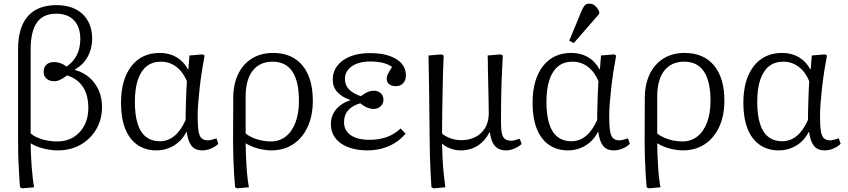

<svg xmlns="http://www.w3.org/2000/svg" viewBox="-20 -810 4648 1052"><path d="M102 222 90 216Q87 190 85.5 158.5Q84 127 82 91Q80 55 79.5 14Q79 -27 79 -71V-541Q79 -660 132.5 -721Q186 -782 291 -782Q351 -782 394.5 -759.5Q438 -737 461.5 -695.5Q485 -654 485 -598Q485 -543 460 -498.5Q435 -454 390 -429V-427Q437 -414 470 -385Q503 -356 521 -315Q539 -274 539 -224Q539 -156 507.5 -102Q476 -48 421.5 -17Q367 14 297 14Q258 14 217 3.5Q176 -7 150 -24H148Q148 3 149.5 36Q151 69 153.5 102.5Q156 136 159.5 166Q163 196 167 216ZM295 -35Q345 -35 383 -58.5Q421 -82 442.5 -123Q464 -164 464 -218Q464 -288 435 -333Q406 -378 348 -397Q325 -380 309 -372.5Q293 -365 277 -365Q251 -365 235 -379Q219 -393 219 -416Q219 -442 234.5 -456Q250 -470 277 -470Q294 -470 311 -464Q328 -458 345 -445Q382 -471 401 -508.5Q420 -546 420 -596Q420 -662 385.5 -698.5Q351 -735 288 -735Q217 -735 182.5 -687Q148 -639 148 -539V-79Q172 -58 211.5 -46.5Q251 -35 295 -35Z M837 14Q776 14 732 -17Q688 -48 665.5 -106Q643 -164 643 -246Q643 -374 699.5 -447Q756 -520 855 -520Q907 -520 946.5 -497Q986 -474 1010 -430H1012L1018 -506L1090 -512L1101 -506Q1093 -464 1086 -418.5Q1079 -373 1074 -328.5Q1069 -284 1066 -244.5Q1063 -205 1063 -174Q1063 -122 1067.5 -93Q1072 -64 1084.5 -52.5Q1097 -41 1119 -41Q1127 -41 1139 -44Q1151 -47 1166 -52L1176 -22Q1160 -6 1136 4Q1112 14 1088 14Q1050 14 1030 -10.5Q1010 -35 1003 -87H1001Q985 -55 960 -32.5Q935 -10 903.5 2Q872 14 837 14ZM855 -36Q900 -36 935.5 -65Q971 -94 997 -153Q997 -173 997.5 -198Q998 -223 999 -252Q1000 -281 1001 -310Q1002 -339 1004 -365Q983 -416 946 -444Q909 -472 862 -472Q815 -472 783.5 -447Q752 -422 735.5 -373Q719 -324 719 -252Q719 -181 734 -132.5Q749 -84 780 -60Q811 -36 855 -36Z M1280 222 1268 216Q1265 184 1262.5 141Q1260 98 1258.5 52.5Q1257 7 1257 -32L1258 -272Q1258 -347 1284.5 -403Q1311 -459 1360.5 -489.5Q1410 -520 1476 -520Q1580 -520 1637 -451.5Q1694 -383 1694 -258Q1694 -176 1665.5 -114.5Q1637 -53 1586 -19.5Q1535 14 1466 14Q1444 14 1417 9Q1390 4 1366.5 -5Q1343 -14 1328 -24H1326Q1326 7 1327.5 40Q1329 73 1331 106Q1333 139 1336.5 167.5Q1340 196 1344 216ZM1464 -35Q1511 -35 1545.5 -62Q1580 -89 1599 -139Q1618 -189 1618 -257Q1618 -364 1582 -418Q1546 -472 1474 -472Q1403 -472 1364.5 -422.5Q1326 -373 1326 -281V-79Q1341 -66 1363.5 -56Q1386 -46 1412 -40.5Q1438 -35 1464 -35Z M1994 14Q1933 14 1887.5 -3.5Q1842 -21 1817.5 -53.5Q1793 -86 1793 -131Q1793 -176 1821.5 -210.5Q1850 -245 1900 -261V-262Q1853 -278 1828 -306Q1803 -334 1803 -373Q1803 -417 1828.5 -450Q1854 -483 1899.5 -501Q1945 -519 2006 -519Q2098 -519 2151 -486.5Q2204 -454 2204 -397Q2204 -370 2189 -354Q2174 -338 2149 -338Q2126 -338 2112.5 -348.5Q2099 -359 2099 -378Q2099 -386 2101.5 -394.5Q2104 -403 2110.5 -414.5Q2117 -426 2128 -443Q2109 -458 2078.5 -465.5Q2048 -473 2009 -473Q1946 -473 1908 -447Q1870 -421 1870 -377Q1870 -344 1891.5 -321Q1913 -298 1957 -283Q1980 -300 1996 -306.5Q2012 -313 2028 -313Q2051 -313 2066 -299.5Q2081 -286 2081 -264Q2081 -242 2065.5 -227.5Q2050 -213 2026 -213Q2010 -213 1992 -220.5Q1974 -228 1954 -244Q1911 -232 1888 -206Q1865 -180 1865 -141Q1865 -95 1901.5 -69.5Q1938 -44 2004 -44Q2040 -44 2071 -51Q2102 -58 2128 -72Q2154 -86 2175 -106L2202 -78Q2179 -49 2146.5 -28.5Q2114 -8 2075.5 3Q2037 14 1994 14Z M2356 222 2344 216Q2342 186 2339.5 140Q2337 94 2335.5 42.5Q2334 -9 2334 -55Q2334 -70 2333.5 -106Q2333 -142 2332.5 -190.5Q2332 -239 2331.5 -290.5Q2331 -342 2330 -388.5Q2329 -435 2328.5 -466.5Q2328 -498 2328 -506L2399 -512L2411 -506Q2409 -468 2407.5 -416.5Q2406 -365 2405 -306.5Q2404 -248 2403 -189Q2402 -130 2402 -78Q2421 -62 2449 -52Q2477 -42 2505 -42Q2575 -42 2616.5 -82Q2658 -122 2658 -189Q2658 -202 2657.5 -228Q2657 -254 2656.5 -287.5Q2656 -321 2655 -355.5Q2654 -390 2653.5 -421.5Q2653 -453 2653 -475.5Q2653 -498 2652 -506L2723 -512L2735 -506Q2733 -469 2731.5 -436Q2730 -403 2728.5 -370.5Q2727 -338 2726.5 -303Q2726 -268 2725.5 -228.5Q2725 -189 2725 -141Q2725 -101 2730 -79Q2735 -57 2747.5 -48Q2760 -39 2782 -39Q2790 -39 2803 -42.5Q2816 -46 2828 -50L2838 -21Q2822 -6 2798.5 4Q2775 14 2753 14Q2727 14 2708.5 3.5Q2690 -7 2679.5 -29Q2669 -51 2664 -85H2662Q2637 -37 2597 -11.5Q2557 14 2504 14Q2476 14 2448.5 4Q2421 -6 2404 -22H2402Q2403 20 2405 60.5Q2407 101 2411 139.5Q2415 178 2420 216Z M3092 14Q3031 14 2987 -17Q2943 -48 2920.5 -106Q2898 -164 2898 -246Q2898 -374 2954.5 -447Q3011 -520 3110 -520Q3162 -520 3201.5 -497Q3241 -474 3265 -430H3267L3273 -506L3345 -512L3356 -506Q3348 -464 3341 -418.5Q3334 -373 3329 -328.5Q3324 -284 3321 -244.5Q3318 -205 3318 -174Q3318 -122 3322.5 -93Q3327 -64 3339.5 -52.5Q3352 -41 3374 -41Q3382 -41 3394 -44Q3406 -47 3421 -52L3431 -22Q3415 -6 3391 4Q3367 14 3343 14Q3305 14 3285 -10.5Q3265 -35 3258 -87H3256Q3240 -55 3215 -32.5Q3190 -10 3158.5 2Q3127 14 3092 14ZM3110 -36Q3155 -36 3190.5 -65Q3226 -94 3252 -153Q3252 -173 3252.5 -198Q3253 -223 3254 -252Q3255 -281 3256 -310Q3257 -339 3259 -365Q3238 -416 3201 -444Q3164 -472 3117 -472Q3070 -472 3038.5 -447Q3007 -422 2990.5 -373Q2974 -324 2974 -252Q2974 -181 2989 -132.5Q3004 -84 3035 -60Q3066 -36 3110 -36ZM3124 -574 3099 -587 3165 -747Q3174 -769 3183 -779.5Q3192 -790 3209 -790Q3226 -790 3238.5 -780Q3251 -770 3263 -747V-734Z M3535 222 3523 216Q3520 184 3517.5 141Q3515 98 3513.5 52.5Q3512 7 3512 -32L3513 -272Q3513 -347 3539.5 -403Q3566 -459 3615.5 -489.5Q3665 -520 3731 -520Q3835 -520 3892 -451.5Q3949 -383 3949 -258Q3949 -176 3920.5 -114.5Q3892 -53 3841 -19.5Q3790 14 3721 14Q3699 14 3672 9Q3645 4 3621.5 -5Q3598 -14 3583 -24H3581Q3581 7 3582.5 40Q3584 73 3586 106Q3588 139 3591.5 167.5Q3595 196 3599 216ZM3719 -35Q3766 -35 3800.5 -62Q3835 -89 3854 -139Q3873 -189 3873 -257Q3873 -364 3837 -418Q3801 -472 3729 -472Q3658 -472 3619.5 -422.5Q3581 -373 3581 -281V-79Q3596 -66 3618.5 -56Q3641 -46 3667 -40.5Q3693 -35 3719 -35Z M4247 14Q4186 14 4142 -17Q4098 -48 4075.5 -106Q4053 -164 4053 -246Q4053 -374 4109.5 -447Q4166 -520 4265 -520Q4317 -520 4356.5 -497Q4396 -474 4420 -430H4422L4428 -506L4500 -512L4511 -506Q4503 -464 4496 -418.5Q4489 -373 4484 -328.5Q4479 -284 4476 -244.5Q4473 -205 4473 -174Q4473 -122 4477.5 -93Q4482 -64 4494.5 -52.5Q4507 -41 4529 -41Q4537 -41 4549 -44Q4561 -47 4576 -52L4586 -22Q4570 -6 4546 4Q4522 14 4498 14Q4460 14 4440 -10.5Q4420 -35 4413 -87H4411Q4395 -55 4370 -32.5Q4345 -10 4313.5 2Q4282 14 4247 14ZM4265 -36Q4310 -36 4345.5 -65Q4381 -94 4407 -153Q4407 -173 4407.5 -198Q4408 -223 4409 -252Q4410 -281 4411 -310Q4412 -339 4414 -365Q4393 -416 4356 -444Q4319 -472 4272 -472Q4225 -472 4193.5 -447Q4162 -422 4145.5 -373Q4129 -324 4129 -252Q4129 -181 4144 -132.5Q4159 -84 4190 -60Q4221 -36 4265 -36Z"/></svg>

Font: Literata 18pt Light
Style: Regular
Weight: 300
Designer: Latin by Veronika Burian and Jose Scaglione. Greek by Irene Vlachou. Cyrillic by Vera Evstafieva.
Foundry: TypeTogether
Version: Version 3.103;gftools[0.9.29]